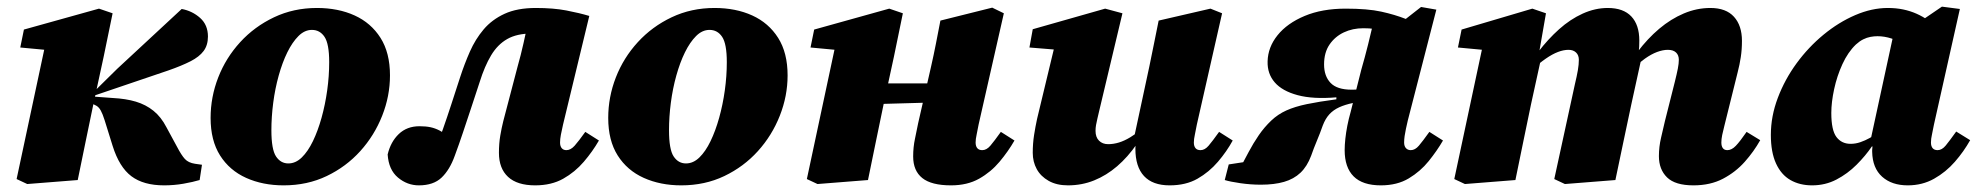

<svg xmlns="http://www.w3.org/2000/svg" viewBox="-20 -542 5952 578"><path d="M62 12 30 -3 119 -420 180 -386 41 -399 52 -453 278 -516 319 -502 292 -371 261 -228Q249 -171 237.5 -114.5Q226 -58 214 0ZM581 0Q561 6 532.5 11Q504 16 474 16Q412 16 375.5 -11.5Q339 -39 319 -103L295 -180Q289 -199 283.5 -209Q278 -219 270.5 -223.5Q263 -228 253 -231L245 -234V-271H268L333 -335L527 -515Q559 -509 582.5 -488Q606 -467 606 -432Q606 -406 593 -388.5Q580 -371 553.5 -357.5Q527 -344 487 -330L263 -254L265 -251L319 -247Q359 -245 389 -236Q419 -227 442 -208.5Q465 -190 481 -159L513 -100Q526 -75 536.5 -63.5Q547 -52 567 -49L588 -46Z M834 16Q771 16 721 -6.5Q671 -29 642.5 -74Q614 -119 614 -187Q614 -250 637 -309Q660 -368 703 -415Q746 -462 805 -490Q864 -518 934 -518Q998 -518 1047.5 -495.5Q1097 -473 1125.5 -428Q1154 -383 1154 -315Q1154 -253 1130.5 -193.5Q1107 -134 1064.5 -87Q1022 -40 963.5 -12Q905 16 834 16ZM848 -50Q870 -50 888.5 -68Q907 -86 922 -117Q937 -148 948 -187.5Q959 -227 965 -270Q971 -313 971 -355Q971 -410 957 -431Q943 -452 919 -452Q897 -452 878.5 -433.5Q860 -415 845 -384.5Q830 -354 819 -314.5Q808 -275 802.5 -232.5Q797 -190 797 -150Q797 -92 811 -71Q825 -50 848 -50Z M1241 16Q1206 16 1178 -7.5Q1150 -31 1147 -77Q1156 -115 1180.5 -138.5Q1205 -162 1243 -162Q1262 -162 1276 -159Q1290 -156 1303.5 -149Q1317 -142 1335 -129L1353 -116L1311 -61L1287 -82Q1301 -118 1313.5 -153.5Q1326 -189 1338.5 -227.5Q1351 -266 1365 -309Q1378 -349 1394.5 -386.5Q1411 -424 1436 -453.5Q1461 -483 1499 -500.5Q1537 -518 1593 -518Q1646 -518 1685 -510.5Q1724 -503 1754 -494L1675 -167Q1671 -150 1668.5 -136.5Q1666 -123 1666 -113Q1666 -102 1671 -96Q1676 -90 1685 -90Q1698 -90 1710 -103.5Q1722 -117 1742 -145L1783 -119Q1764 -86 1737.5 -55Q1711 -24 1675.5 -4Q1640 16 1591 16Q1537 16 1509.5 -9.5Q1482 -35 1482 -82Q1482 -110 1486 -133.5Q1490 -157 1495 -177L1538 -341Q1548 -376 1556 -412Q1564 -448 1572 -485L1633 -435Q1622 -437 1607.5 -439Q1593 -441 1580 -441Q1536 -441 1507 -424.5Q1478 -408 1458.5 -375.5Q1439 -343 1424 -295Q1410 -252 1397.5 -214.5Q1385 -177 1373.5 -142.5Q1362 -108 1349 -73Q1334 -31 1309.5 -7.5Q1285 16 1241 16Z M2031 16Q1968 16 1918 -6.5Q1868 -29 1839.5 -74Q1811 -119 1811 -187Q1811 -250 1834 -309Q1857 -368 1900 -415Q1943 -462 2002 -490Q2061 -518 2131 -518Q2195 -518 2244.5 -495.5Q2294 -473 2322.5 -428Q2351 -383 2351 -315Q2351 -253 2327.5 -193.5Q2304 -134 2261.5 -87Q2219 -40 2160.5 -12Q2102 16 2031 16ZM2045 -50Q2067 -50 2085.5 -68Q2104 -86 2119 -117Q2134 -148 2145 -187.5Q2156 -227 2162 -270Q2168 -313 2168 -355Q2168 -410 2154 -431Q2140 -452 2116 -452Q2094 -452 2075.5 -433.5Q2057 -415 2042 -384.5Q2027 -354 2016 -314.5Q2005 -275 1999.5 -232.5Q1994 -190 1994 -150Q1994 -92 2008 -71Q2022 -50 2045 -50Z M2441 12 2409 -3 2498 -420 2559 -386 2420 -399 2431 -453 2657 -516 2698 -502 2671 -371 2640 -228Q2628 -171 2616.5 -114.5Q2605 -58 2593 0ZM2558 -227V-291H2843V-235ZM2843 16Q2784 16 2756.5 -6Q2729 -28 2729 -71Q2729 -99 2734.5 -124.5Q2740 -150 2744 -171L2783 -342Q2791 -377 2797.5 -410.5Q2804 -444 2811 -480L2967 -519L3002 -502L2926 -167Q2923 -150 2920 -136.5Q2917 -123 2917 -113Q2917 -102 2922 -96Q2927 -90 2937 -90Q2950 -90 2961.5 -103.5Q2973 -117 2993 -145L3034 -119Q3015 -86 2989 -55Q2963 -24 2927.5 -4Q2892 16 2843 16Z M3195 16Q3161 16 3137 2.5Q3113 -11 3101 -33Q3089 -55 3089 -82Q3089 -110 3093 -135.5Q3097 -161 3102 -184L3159 -421L3202 -389L3079 -399L3089 -454L3307 -516L3359 -502L3289 -208Q3286 -195 3283.5 -184.5Q3281 -174 3279.5 -165.5Q3278 -157 3278 -148Q3278 -129 3288.5 -118.5Q3299 -108 3316 -108Q3332 -108 3348.5 -113Q3365 -118 3383 -129Q3401 -140 3421 -156L3431 -108H3402Q3375 -69 3343 -41.5Q3311 -14 3274 1Q3237 16 3195 16ZM3501 16Q3450 16 3424 -12Q3398 -40 3398 -94Q3398 -102 3399 -109Q3400 -116 3401 -123H3393L3440 -342Q3447 -377 3454 -410.5Q3461 -444 3468 -480L3624 -516L3659 -502L3583 -167Q3580 -150 3577 -136.5Q3574 -123 3574 -113Q3574 -102 3579 -96Q3584 -90 3594 -90Q3607 -90 3618.5 -103.5Q3630 -117 3650 -145L3691 -119Q3673 -86 3646.5 -55Q3620 -24 3585 -4Q3550 16 3501 16Z M3667 0 3679 -47 3764 -60 3710 -30Q3725 -58 3739 -84.5Q3753 -111 3769.5 -135Q3786 -159 3807 -179Q3827 -198 3852.5 -209.5Q3878 -221 3914 -228.5Q3950 -236 4003 -243V-249Q3933 -243 3886.5 -255.5Q3840 -268 3817.5 -294Q3795 -320 3796 -357Q3797 -400 3826 -436Q3855 -472 3907.5 -494Q3960 -516 4031 -516Q4097 -516 4138 -507Q4179 -498 4212 -485L4258 -521L4304 -513L4218 -179Q4215 -166 4212.5 -154.5Q4210 -143 4208.5 -132.5Q4207 -122 4207 -113Q4207 -102 4212.5 -96Q4218 -90 4227 -90Q4240 -90 4251.5 -103.5Q4263 -117 4283 -145L4324 -119Q4306 -88 4281 -57Q4256 -26 4221 -5Q4186 16 4137 16Q4082 16 4055 -11Q4028 -38 4028 -90Q4028 -105 4030 -124Q4032 -143 4036 -163.5Q4040 -184 4046 -205L4078 -332Q4089 -370 4098.5 -408Q4108 -446 4117 -485L4142 -450Q4130 -453 4116.5 -455Q4103 -457 4084 -457Q4052 -457 4025.5 -444.5Q3999 -432 3982.5 -408Q3966 -384 3966 -348Q3966 -313 3985.5 -292.5Q4005 -272 4049 -272Q4072 -272 4088.5 -275.5Q4105 -279 4122 -283L4114 -245L4053 -232Q4029 -227 4011.5 -219Q3994 -211 3982 -198Q3970 -185 3962 -164Q3954 -141 3944.5 -118.5Q3935 -96 3927 -73Q3915 -41 3895 -22Q3875 -3 3845.5 5.5Q3816 14 3776 14Q3745 14 3714 9.5Q3683 5 3667 0Z M4390 12 4358 -3 4447 -420 4508 -386 4369 -399 4380 -453 4593 -516 4634 -502 4610 -364 4619 -365 4589 -228Q4577 -171 4565.5 -114.5Q4554 -58 4542 0ZM4691 12 4659 -3 4721 -288Q4727 -313 4730 -330.5Q4733 -348 4733 -362Q4733 -376 4724.5 -384Q4716 -392 4702 -392Q4687 -392 4670 -385.5Q4653 -379 4633.5 -365.5Q4614 -352 4592 -332L4587 -386H4611Q4640 -424 4673.5 -454Q4707 -484 4744.5 -501Q4782 -518 4820 -518Q4867 -518 4891 -492.5Q4915 -467 4915 -420Q4915 -399 4913.5 -388.5Q4912 -378 4909 -365H4921L4891 -228Q4879 -171 4867 -114.5Q4855 -58 4843 0ZM5078 16Q5023 16 4998.5 -8Q4974 -32 4974 -72Q4974 -100 4980.5 -127.5Q4987 -155 4992 -177L5022 -296Q5028 -320 5031 -335.5Q5034 -351 5034 -362Q5034 -376 5025.5 -384Q5017 -392 5001 -392Q4986 -392 4968.5 -385.5Q4951 -379 4932 -365.5Q4913 -352 4890 -331L4886 -385H4909Q4940 -426 4975 -455.5Q5010 -485 5049 -501.5Q5088 -518 5129 -518Q5176 -518 5200 -491.5Q5224 -465 5224 -419Q5224 -393 5220.5 -370Q5217 -347 5211 -324L5171 -163Q5167 -148 5164.5 -135.5Q5162 -123 5162 -113Q5162 -102 5166.5 -96Q5171 -90 5180 -90Q5193 -90 5205.5 -103Q5218 -116 5238 -145L5279 -120Q5260 -86 5232.5 -55Q5205 -24 5167 -4Q5129 16 5078 16Z M5435 16Q5398 16 5370 0Q5342 -16 5326.5 -50Q5311 -84 5311 -136Q5311 -192 5332 -247.5Q5353 -303 5388.5 -351.5Q5424 -400 5469.5 -437.5Q5515 -475 5565 -496.5Q5615 -518 5663 -518Q5688 -518 5709.5 -513.5Q5731 -509 5750 -500.5Q5769 -492 5786 -480L5720 -400Q5696 -419 5674.5 -426Q5653 -433 5632 -433Q5622 -433 5611 -431Q5600 -429 5589 -423.5Q5578 -418 5567 -408Q5543 -385 5526.5 -349Q5510 -313 5501.5 -273.5Q5493 -234 5493 -202Q5493 -150 5508.5 -129.5Q5524 -109 5551 -109Q5566 -109 5580.5 -114Q5595 -119 5608.5 -126.5Q5622 -134 5635 -143L5637 -101H5615Q5596 -73 5569 -46Q5542 -19 5508.5 -1.5Q5475 16 5435 16ZM5723 16Q5675 16 5646 -10Q5617 -36 5616 -85Q5616 -88 5616 -90.5Q5616 -93 5616.5 -96Q5617 -99 5617 -101H5607L5682 -447H5716L5826 -522L5880 -515L5802 -167Q5799 -150 5796 -137Q5793 -124 5793 -113Q5793 -102 5798 -96Q5803 -90 5813 -90Q5826 -90 5837.5 -104Q5849 -118 5869 -146L5911 -120Q5892 -86 5865 -55Q5838 -24 5802.5 -4Q5767 16 5723 16Z"/></svg>

Font: Source Serif 4 Black
Style: Italic
Weight: 900
Italic angle: -12°
Designer: Frank Grießhammer
Foundry: Adobe Systems Incorporated
Version: Version 4.004;hotconv 1.0.116;makeotfexe 2.5.65601